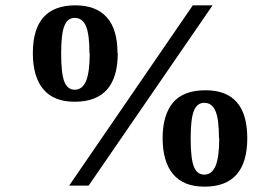

<svg xmlns="http://www.w3.org/2000/svg" viewBox="-20 -685 1040 719"><path d="M312 10H239L702 -665H776ZM420 -486H421Q421 -304 260 -304Q181 -304 142 -351Q103 -398 103 -486Q103 -665 262 -665Q340 -665 380 -620Q420 -576 420 -486ZM316 -486 315 -485Q315 -557 302 -587Q289 -618 260 -618Q233 -618 221 -588Q209 -558 209 -485Q209 -409 221 -379Q233 -349 260 -349Q288 -349 302 -381Q316 -414 316 -486ZM906 -168Q906 14 746 14Q667 14 628 -33Q589 -80 589 -168Q589 -254 628 -301Q667 -347 750 -347Q828 -347 867 -302Q906 -257 906 -168ZM801 -168 800 -167Q800 -239 787 -269Q774 -300 745 -300Q718 -300 706 -270Q694 -240 694 -167Q694 -91 706 -61Q718 -31 745 -31Q773 -31 787 -63Q801 -96 801 -168Z"/></svg>

Font: Libra Serif Modern
Style: Bold
Weight: 700
Designer: Stefan Peev, Context Ltd
Foundry: Ascender Corporation
Version: Version 1.000